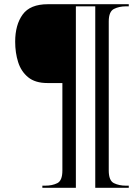

<svg xmlns="http://www.w3.org/2000/svg" viewBox="-20 -780 660 911"><path d="M181 111V101H194Q228 101 252 89Q276 77 276 29V-386H205Q147 -386 113.5 -413.5Q80 -441 66 -485.5Q52 -530 52 -582Q52 -662 87.5 -711Q123 -760 207 -760H591V-750H578Q545 -750 520.5 -737.5Q496 -725 496 -678V29Q496 77 520.5 89Q545 101 578 101H591V111H432V-750H340V111Z"/></svg>

Font: Noto Serif Display Medium
Style: Italic
Weight: 500
Italic angle: -12°
Designer: Monotype Design Team
Foundry: Monotype Imaging Inc.
Version: Version 2.009